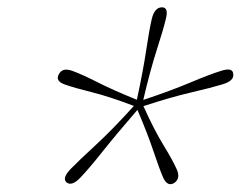

<svg xmlns="http://www.w3.org/2000/svg" viewBox="-20 -790 642 512"><path d="M444.5 -302Q427 -291.5 415.5 -315.5Q405 -339.5 389.5 -386Q374 -432.5 346.5 -497Q291 -433 254 -386.5Q217 -340 194.5 -316.5Q171 -292 157 -304Q145 -315.5 169 -340Q191.5 -363 235.8 -403.8Q280 -444.5 337 -507.5Q273.5 -532 225.2 -544Q177 -556 152 -565Q126 -574.5 137.5 -593Q147 -610.5 173 -601Q198 -592 240.5 -570.5Q283 -549 345 -524Q362 -603 370 -657Q378 -711 385 -740.5Q392.5 -770.5 412 -770.5Q430 -770.5 422.5 -740.5Q415.5 -711 398 -656.8Q380.5 -602.5 362 -523.5Q435.5 -548 488.2 -570.2Q541 -592.5 571 -601.5Q601.5 -611 602 -592Q604.5 -574.5 573 -565Q543.5 -556 489.8 -543.5Q436 -531 362.5 -507Q391 -443.5 416 -402.8Q441 -362 451.5 -338Q462 -314 444.5 -302Z"/></svg>

Font: Fraunces 72pt Soft Thin
Style: Italic
Weight: 100
Italic angle: -16°
Version: Version 1.000;[0bf87f6ff]